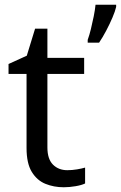

<svg xmlns="http://www.w3.org/2000/svg" viewBox="-20 -780 510 810"><path d="M264 -62Q284 -62 305 -65.5Q326 -69 339 -73V-6Q325 1 299 5.5Q273 10 249 10Q207 10 171.5 -4.5Q136 -19 114 -55Q92 -91 92 -156V-468H16V-510L93 -545L128 -659H180V-536H335V-468H180V-158Q180 -109 203.5 -85.5Q227 -62 264 -62ZM470 -751Q466 -733 454.5 -706Q443 -679 428 -650.5Q413 -622 398 -600H350V-612Q357 -631 363.5 -657.5Q370 -684 375.5 -711.5Q381 -739 383 -760H470Z"/></svg>

Font: Noto Sans Vithkuqi
Style: Regular
Weight: 400
Version: Version 1.001